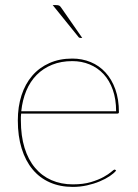

<svg xmlns="http://www.w3.org/2000/svg" viewBox="-20 -728 540 754"><path d="M264 -498Q302.5 -498 336 -484.2Q369.5 -470.5 394.2 -443.5Q419 -416.5 433 -377.2Q447 -338 447 -287Q447 -284.5 445.2 -283.2Q443.5 -282 441 -282H63Q62 -275 62 -268.5Q62 -262 62 -255Q62 -194 76.5 -147.2Q91 -100.5 117.8 -68.8Q144.5 -37 182.2 -20.5Q220 -4 266 -4Q307.5 -4 337.2 -13Q367 -22 386.8 -33Q406.5 -44 416.8 -53Q427 -62 430 -62Q432 -62 434 -60L436 -58Q427.5 -47.5 410.8 -36.2Q394 -25 371.2 -15.5Q348.5 -6 321.5 0Q294.5 6 266 6Q215.5 6 175.5 -11.8Q135.5 -29.5 107.8 -63Q80 -96.5 65 -145Q50 -193.5 50 -255Q50 -309 64.5 -353.8Q79 -398.5 106.5 -430.5Q134 -462.5 173.8 -480.2Q213.5 -498 264 -498ZM264 -488Q220 -488 184.8 -473.8Q149.5 -459.5 124 -433.8Q98.5 -408 83.2 -371.5Q68 -335 63.5 -291H436Q436 -338.5 423 -375.2Q410 -412 386.8 -437Q363.5 -462 332 -475Q300.5 -488 264 -488ZM200 -708Q208.5 -708 212.5 -706Q216.5 -704 221 -697L303 -579H296Q290.5 -579 288 -583L187 -708Z"/></svg>

Font: Lato Hairline
Style: Regular
Weight: 250
Designer: Lukasz Dziedzic
Foundry: Lukasz Dziedzic
Version: Version 1.104; Western+Polish opensource